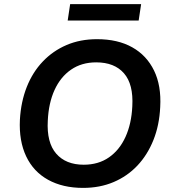

<svg xmlns="http://www.w3.org/2000/svg" viewBox="-20 -906 844 936"><path d="M385 10Q286 10 214.5 -29.5Q143 -69 107.5 -144Q72 -219 77 -322Q82 -410 110.5 -482Q139 -554 188.5 -606Q238 -658 304.5 -686.5Q371 -715 453 -715Q554 -715 624.5 -675.5Q695 -636 731 -562Q767 -488 761 -384Q757 -296 728 -223.5Q699 -151 650 -99Q601 -47 534 -18.5Q467 10 385 10ZM388 -103Q460 -103 511.5 -139Q563 -175 592 -239Q621 -303 625 -388Q631 -495 584.5 -548.5Q538 -602 449 -602Q378 -602 326.5 -566.5Q275 -531 246 -467.5Q217 -404 213 -318Q207 -211 254 -157Q301 -103 388 -103ZM310 -806 322 -886H668L656 -806Z"/></svg>

Font: Nunito Sans 10pt
Style: Bold Italic
Weight: 700
Italic angle: -9°
Designer: Vernon Adams
Foundry: Vernon Adams
Version: Version 3.101;gftools[0.9.27]